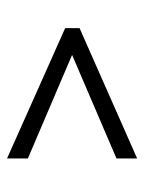

<svg xmlns="http://www.w3.org/2000/svg" viewBox="45 -513 396 526"><g transform="rotate(90 243.0 -250.0)"><path d="M414.1 -128.4V-71.3L57.1 -230.5V-270L414.1 -427.7V-371.1L130.4 -249.5Z"/></g></svg>

Font: CAT Linz
Style: Regular
Weight: 400
Designer: Peter Wiegel
Foundry: Peter Wiegel
Version: Version 1.08